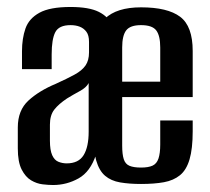

<svg xmlns="http://www.w3.org/2000/svg" viewBox="-20 -525 601 550"><path d="M132 5Q119 5 102 3Q85 1 69 -8.5Q53 -18 42 -39.5Q31 -61 31 -100V-160Q31 -209 61.5 -237Q92 -265 140 -285Q173 -300 194 -311.5Q215 -323 225 -337.5Q235 -352 235 -375V-405Q235 -424 227.5 -434Q220 -444 208.5 -448.5Q197 -453 182 -453Q149 -453 138.5 -433Q128 -413 128 -369V-327H43V-378Q43 -415 53 -443.5Q63 -472 93 -488.5Q123 -505 182 -505Q235 -505 263 -491Q291 -477 301.5 -452Q312 -427 312 -394V-27L255 -82Q239 -33 205 -14Q171 5 132 5ZM171 -57Q205 -57 219.5 -80.5Q234 -104 234 -148V-287Q227 -274 208.5 -264Q190 -254 172 -243Q148 -227 135.5 -211Q123 -195 123 -168V-122Q123 -95 129.5 -80.5Q136 -66 147.5 -61.5Q159 -57 171 -57ZM384 2Q350 2 324 -2.5Q298 -7 281 -21.5Q264 -36 255.5 -65.5Q247 -95 247 -145V-379Q247 -439 280.5 -471.5Q314 -504 384 -504Q460 -504 496 -477Q532 -450 532 -379V-247H330V-108Q330 -83 334.5 -69Q339 -55 351 -50Q363 -45 384 -45Q405 -45 417 -50.5Q429 -56 434 -71Q439 -86 439 -111V-180H532V-149Q532 -99 523 -68.5Q514 -38 495.5 -23Q477 -8 449.5 -3Q422 2 384 2ZM330 -291H439V-389Q439 -423 427.5 -438Q416 -453 384 -453Q353 -453 341.5 -438Q330 -423 330 -389Z"/></svg>

Font: Alumni Sans SemiBold
Style: Regular
Weight: 600
Designer: Robert E. Leuschke
Foundry: Robert E. Leuschke
Version: Version 1.018